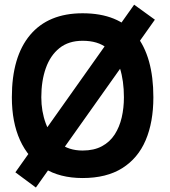

<svg xmlns="http://www.w3.org/2000/svg" viewBox="-20 -768 744 839"><path d="M566.2 -747.5 656.8 -682 136.8 51.5 47.2 -15ZM31.8 -343Q31.8 -520.2 111.5 -615.1Q191.2 -710 341 -710Q497.5 -710 573.9 -615.1Q650.2 -520.2 650.2 -343Q650.2 -234.2 616.5 -155.2Q582.8 -76.2 514 -33.1Q445.2 10 341 10Q241.2 10 172.4 -33.1Q103.5 -76.2 67.6 -155.2Q31.8 -234.2 31.8 -343ZM341 -110.2Q390.5 -110.2 425.2 -128.9Q460 -147.5 481.1 -180.2Q502.2 -213 511.9 -254.8Q521.5 -296.5 521.5 -343Q521.5 -414.5 504 -470.2Q486.5 -526 447.1 -557.9Q407.8 -589.8 341 -589.8Q279.8 -589.8 239.9 -557.9Q200 -526 180.2 -470.2Q160.5 -414.5 160.5 -343Q160.5 -281.5 180.2 -228.2Q200 -175 239.9 -142.6Q279.8 -110.2 341 -110.2Z"/></svg>

Font: Haskoy
Style: Regular
Weight: 400
Designer: Ertekin Erdin
Foundry: Ertekin Erdin
Version: Version 1.500